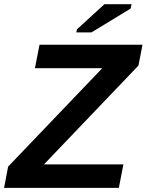

<svg xmlns="http://www.w3.org/2000/svg" viewBox="-43 -903 706 923"><path d="M550.3 -112.8 528.3 0H-23.4L-3.9 -102.1L448.7 -575.2H125L147 -688H642.1L622.6 -587.9L168.5 -112.8ZM585 -861.8 396.5 -747.1H323.7L327.1 -762.2L459 -882.8H589.4Z"/></svg>

Font: Arimo
Style: Italic
Weight: 400
Italic angle: -12°
Designer: Steve Matteson
Foundry: Monotype Imaging Inc.
Version: Version 1.33